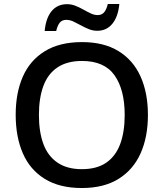

<svg xmlns="http://www.w3.org/2000/svg" viewBox="-20 -937 824 967"><path d="M725 -358Q725 -247 688 -164.5Q651 -82 577 -36Q503 10 392 10Q280 10 205.5 -36Q131 -82 95 -165Q59 -248 59 -359Q59 -469 95 -551Q131 -633 205.5 -679Q280 -725 393 -725Q503 -725 577 -679.5Q651 -634 688 -551.5Q725 -469 725 -358ZM176 -358Q176 -273 198.5 -212Q221 -151 269.5 -118Q318 -85 392 -85Q468 -85 515.5 -118Q563 -151 585.5 -212Q608 -273 608 -358Q608 -485 557 -557.5Q506 -630 393 -630Q318 -630 269.5 -597.5Q221 -565 198.5 -504Q176 -443 176 -358ZM205 -781Q211 -846 240 -881Q269 -916 318 -916Q339 -916 359.5 -908Q380 -900 399.5 -889Q419 -878 437 -869.5Q455 -861 472 -861Q492 -861 504 -874.5Q516 -888 523 -917H581Q575 -853 546 -817.5Q517 -782 470 -782Q448 -782 428 -790Q408 -798 388 -809Q368 -820 350 -828.5Q332 -837 314 -837Q293 -837 281.5 -823.5Q270 -810 263 -781Z"/></svg>

Font: Noto Sans Syriac Eastern Medium
Style: Regular
Weight: 500
Designer: Patrick Giasson and the Monotype Design Team
Foundry: Monotype Imaging Inc.
Version: Version 3.001